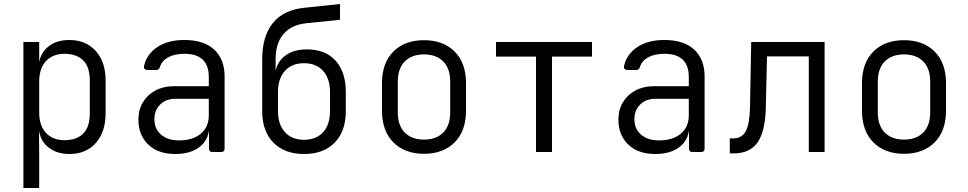

<svg xmlns="http://www.w3.org/2000/svg" viewBox="-20 -760 4840 960"><path d="M97 180V-550H176V-450Q186 -501 226 -530.5Q266 -560 327 -560Q409 -560 458.5 -505.5Q508 -451 508 -357V-194Q508 -100 459 -45Q410 10 327 10Q266 10 225.5 -20.5Q185 -51 176 -102H175L176 15V180ZM302 -59Q362 -59 395.5 -91.5Q429 -124 429 -194V-357Q429 -426 395.5 -458.5Q362 -491 302 -491Q244 -491 210 -454.5Q176 -418 176 -353V-197Q176 -132 210 -95.5Q244 -59 302 -59Z M856 10Q770 10 721 -37.5Q672 -85 672 -161Q672 -211 694.5 -248.5Q717 -286 757 -307.5Q797 -329 849 -329H1024V-375Q1024 -491 902 -491Q853 -491 821 -473.5Q789 -456 780 -426Q775 -410 761 -410H717Q709 -410 703.5 -415Q698 -420 700 -429Q712 -487 765 -523.5Q818 -560 902 -560Q999 -560 1051 -512Q1103 -464 1103 -377V-18Q1103 0 1085 0H1042Q1025 0 1025 -18V-103H1024Q1016 -51 971.5 -20.5Q927 10 856 10ZM876 -58Q944 -58 984 -91.5Q1024 -125 1024 -183V-266H856Q810 -266 781 -237.5Q752 -209 752 -164Q752 -116 785 -87Q818 -58 876 -58Z M1500 10Q1403 10 1347 -47Q1291 -104 1291 -204V-463Q1291 -579 1344 -644.5Q1397 -710 1500 -721L1680 -740V-661L1512 -644Q1437 -636 1397.5 -590Q1358 -544 1358 -463V-406Q1369 -456 1410 -484.5Q1451 -513 1514 -513Q1608 -513 1658.5 -456Q1709 -399 1709 -301V-204Q1709 -104 1653.5 -47Q1598 10 1500 10ZM1500 -61Q1561 -61 1595.5 -99Q1630 -137 1630 -204V-301Q1630 -367 1595.5 -405.5Q1561 -444 1500 -444Q1439 -444 1404.5 -405.5Q1370 -367 1370 -301V-204Q1370 -137 1405 -99Q1440 -61 1500 -61Z M2100 9Q2004 9 1947 -48Q1890 -105 1890 -206V-344Q1890 -445 1946.5 -502Q2003 -559 2100 -559Q2197 -559 2253.5 -502Q2310 -445 2310 -344V-206Q2310 -105 2253 -48Q2196 9 2100 9ZM2100 -62Q2161 -62 2196 -97Q2231 -132 2231 -199V-351Q2231 -418 2196 -453Q2161 -488 2100 -488Q2039 -488 2004 -453Q1969 -418 1969 -351V-199Q1969 -132 2004 -97Q2039 -62 2100 -62Z M2660 0V-477H2460V-550H2940V-477H2740V0Z M3256 10Q3170 10 3121 -37.5Q3072 -85 3072 -161Q3072 -211 3094.5 -248.5Q3117 -286 3157 -307.5Q3197 -329 3249 -329H3424V-375Q3424 -491 3302 -491Q3253 -491 3221 -473.5Q3189 -456 3180 -426Q3175 -410 3161 -410H3117Q3109 -410 3103.5 -415Q3098 -420 3100 -429Q3112 -487 3165 -523.5Q3218 -560 3302 -560Q3399 -560 3451 -512Q3503 -464 3503 -377V-18Q3503 0 3485 0H3442Q3425 0 3425 -18V-103H3424Q3416 -51 3371.5 -20.5Q3327 10 3256 10ZM3276 -58Q3344 -58 3384 -91.5Q3424 -125 3424 -183V-266H3256Q3210 -266 3181 -237.5Q3152 -209 3152 -164Q3152 -116 3185 -87Q3218 -58 3276 -58Z M3629 7V-68H3645Q3689 -68 3708.5 -103.5Q3728 -139 3730 -222L3736 -550H4103V0H4024V-478H3815L3809 -219Q3806 -102 3767.5 -47.5Q3729 7 3648 7Z M4500 9Q4404 9 4347 -48Q4290 -105 4290 -206V-344Q4290 -445 4346.5 -502Q4403 -559 4500 -559Q4597 -559 4653.5 -502Q4710 -445 4710 -344V-206Q4710 -105 4653 -48Q4596 9 4500 9ZM4500 -62Q4561 -62 4596 -97Q4631 -132 4631 -199V-351Q4631 -418 4596 -453Q4561 -488 4500 -488Q4439 -488 4404 -453Q4369 -418 4369 -351V-199Q4369 -132 4404 -97Q4439 -62 4500 -62Z"/></svg>

Font: Pitagon Sans Mono Light
Style: Regular
Weight: 300
Monospace: yes
Designer: Travis Tran
Foundry: Pitagon
Version: Version 1.001; ttfautohint (v1.8.4.7-5d5b);gftools[0.9.26]